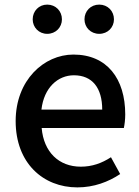

<svg xmlns="http://www.w3.org/2000/svg" viewBox="-20 -801 605 834"><path d="M185 -654C222 -654 249 -682 249 -717C249 -753 222 -781 185 -781C149 -781 122 -753 122 -717C122 -682 149 -654 185 -654ZM411 -654C448 -654 475 -682 475 -717C475 -753 448 -781 411 -781C374 -781 347 -753 347 -717C347 -682 374 -654 411 -654ZM316 13C388 13 451 -11 502 -45L462 -118C422 -92 380 -77 331 -77C236 -77 170 -140 161 -245H518C521 -259 524 -281 524 -304C524 -459 445 -564 299 -564C171 -564 48 -453 48 -275C48 -93 167 13 316 13ZM160 -325C171 -421 232 -474 301 -474C381 -474 424 -419 424 -325Z"/></svg>

Font: DAIFUKU Sans JP Medium
Style: Regular
Weight: 500
Designer: Original font ‘Source Han Sans JP’ : Ryoko NISHIZUKA  (kana, bopomofo & ideographs); Paul D. Hunt (Latin, Greek & Cyrill
Foundry: Daifuku
Version: Version 1.000